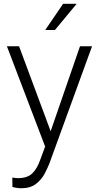

<svg xmlns="http://www.w3.org/2000/svg" viewBox="-20 -770 516 1003"><path d="M79.6 -528.3 244.6 -84.5 397.9 -528.3H460.9L237.8 84.5Q228.5 108.4 212.4 138.7Q196.3 168.9 167.2 191.2Q138.2 213.4 89.8 213.4Q80.6 213.4 65.9 211.2Q51.3 209 44.9 206.5L44.4 157.7Q49.8 158.7 60.1 159.7Q70.3 160.6 74.2 160.6Q122.1 160.6 147.7 136.7Q173.3 112.8 189.9 65.4L215.8 -4.4L16.1 -528.3ZM216.3 -613.3 309.6 -750H380.4L267.1 -613.3Z"/></svg>

Font: Vazirmatn RD FD ExtraLight
Style: Regular
Weight: 200
Designer: Saber Rastikerdar
Foundry: Saber Rastikerdar
Version: Version 33.003